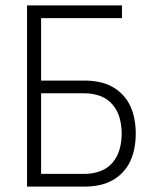

<svg xmlns="http://www.w3.org/2000/svg" viewBox="-20 -690 590 710"><path d="M80 0V-670H431V-623H132V-392H294Q320 -392 345.5 -387Q371 -382 393.5 -370Q416 -358 434 -339Q452 -320 462.5 -296.5Q473 -273 477.5 -247.5Q482 -222 482 -196Q482 -170 477.5 -144.5Q473 -119 462.5 -95.5Q452 -72 434 -53Q416 -34 393.5 -22Q371 -10 345.5 -5Q320 0 294 0ZM294 -47Q323 -47 350.5 -57Q378 -67 396.5 -89Q415 -111 422.5 -139Q430 -167 430 -196Q430 -225 422.5 -253Q415 -281 396.5 -303Q378 -325 350.5 -335Q323 -345 294 -345H132V-47Z"/></svg>

Font: Lode Dark Term
Style: Regular
Weight: 400
Monospace: yes
Designer: Belleve Invis
Foundry: Belleve Invis
Version: Version 29.2.0